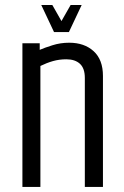

<svg xmlns="http://www.w3.org/2000/svg" viewBox="-20 -740 491 760"><path d="M137.2 -542.7Q155.4 -550.7 187.3 -560.8Q219.1 -570.9 253.8 -570.9Q313.9 -570.9 350.7 -537.3Q387.5 -503.8 387.5 -439.4V0H315.8V-431.6Q315.8 -469.6 296.4 -487.5Q277 -505.3 242.4 -505.3Q214.8 -505.3 189.6 -498.2Q164.5 -491 139.9 -478.9V0H68.7V-568.7H137.2ZM259.5 -720.1H303.2L252.7 -613H198.5ZM143.4 -720.1H187.2L248.1 -613H193.9Z"/></svg>

Font: Khand Variable Light
Style: Regular
Weight: 300
Designer: Satya Rajpurohit
Foundry: Indian Type Foundry
Version: Version 3.000